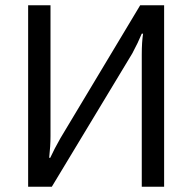

<svg xmlns="http://www.w3.org/2000/svg" viewBox="-20 -710 731 730"><path d="M604 0H519V-503Q519 -550 524 -582H519Q505 -548 483 -507L177 0H87V-690H172V-192Q172 -155 167 -110H171Q186 -143 210 -185L513 -690H604Z"/></svg>

Font: Exo 2
Style: Regular
Weight: 400
Designer: Natanael Gama
Version: Version 1.001;PS 001.001;hotconv 1.0.70;makeotf.lib2.5.58329